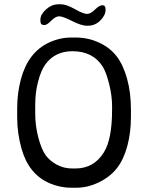

<svg xmlns="http://www.w3.org/2000/svg" viewBox="-20 -881 708 905"><path d="M146 -388.2V-346.2Q146 -287.6 160.9 -231.7Q175.8 -175.8 195.6 -148.9Q215.3 -122.1 248.3 -104.5Q281.2 -86.9 320.3 -86.9H336.4Q422.4 -86.9 469.7 -163.1Q508.3 -224.6 508.3 -363.8V-380.4Q508.3 -430.2 494.4 -485.4Q480.5 -540.5 464.8 -565.9Q418.9 -639.6 321.3 -639.6Q239.7 -639.6 194.3 -578.1Q173.8 -550.3 159.9 -498Q146 -445.8 146 -388.2ZM255.4 -860.8H267.1Q292.5 -860.8 332.8 -838.1Q373 -815.4 390.1 -815.4Q407.2 -815.4 427.7 -835.9Q448.2 -856.4 462.9 -856.4Q477.5 -856.4 477.5 -837.4V-834Q477.5 -809.1 452.9 -784.4Q428.2 -759.8 394.5 -759.8H387.2Q364.3 -759.8 319.8 -782Q275.4 -804.2 258.8 -804.2Q242.2 -804.2 221.4 -783.4Q200.7 -762.7 189.5 -762.7Q170.4 -762.7 170.4 -781.7V-789.1Q170.4 -812.5 197 -836.7Q223.6 -860.8 255.4 -860.8ZM597.2 -363.8V-330.1Q597.2 -256.3 580.1 -192.6Q563 -128.9 531 -88.1Q499 -47.4 446.3 -21.7Q393.6 3.9 339.8 3.9H318.4Q261.7 3.9 210.9 -18.6Q114.3 -61.5 81.1 -181.6Q61 -254.4 61 -326.2V-370.1Q61 -442.4 78.6 -507.8Q112.3 -633.8 209.5 -679.7Q261.2 -704.1 315.9 -704.1H337.4Q395 -704.1 446.5 -680.4Q498 -656.7 529.5 -616Q561 -575.2 579.1 -509.5Q597.2 -443.8 597.2 -363.8Z"/></svg>

Font: Averia Sans Libre Light
Style: Regular
Weight: 300
Version: Version 1.002